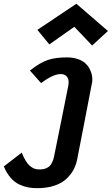

<svg xmlns="http://www.w3.org/2000/svg" viewBox="-37 -795 585 1005"><path d="M362.8 -775.4 527.8 -632.8 445.3 -556.6 352.1 -654.8 221.2 -562.5 158.7 -638.7ZM367.2 38.1Q361.3 68.4 347.7 93.8Q334 119.1 310.1 141.6Q286.1 164.1 247.3 177Q208.5 189.9 158.2 189.9Q132.3 189.9 110.8 186Q89.4 182.1 64.7 170.9Q40 159.7 19 135.7Q-2 111.8 -17.1 76.2Q-1.5 64 29.8 40Q61 16.1 76.7 3.9Q96.7 53.2 118.4 72.5Q140.1 91.8 166 91.8H174.8Q190.4 91.8 202.6 86.7Q214.8 81.5 221.7 75.2Q228.5 68.8 234.1 58.1Q239.7 47.4 241.5 41.7Q243.2 36.1 245.1 27.3Q245.6 24.4 246.1 23.4Q258.8 -38.6 283.7 -162.4Q308.6 -286.1 320.8 -348.1Q322.3 -356 322.3 -364.3Q322.3 -384.3 311.5 -395.8Q300.8 -407.2 280.8 -407.2Q240.2 -407.2 178.2 -359.9L119.6 -425.8Q173.3 -467.8 213.6 -481.2Q253.9 -494.6 313 -494.6Q344.2 -494.6 368.9 -486.3Q393.6 -478 407.7 -465.6Q421.9 -453.1 430.9 -436.8Q439.9 -420.4 443.1 -406.2Q446.3 -392.1 446.3 -378.4Q446.3 -368.7 444.8 -362.8Q432.1 -295.9 406.2 -162.4Q380.4 -28.8 367.2 38.1Z"/></svg>

Font: Fantasque Sans Mono
Style: Bold Italic
Weight: 700
Italic angle: -11°
Monospace: yes
Designer: Jany Belluz
Version: Version 1.7.1